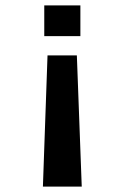

<svg xmlns="http://www.w3.org/2000/svg" viewBox="-20 -519 450 707"><path d="M138 168 155 -315H263L281 168ZM143 -386V-499H276V-386Z"/></svg>

Font: Maven Pro
Style: Bold
Weight: 700
Designer: Joe Prince
Foundry: Joe Prince
Version: Version 2.103